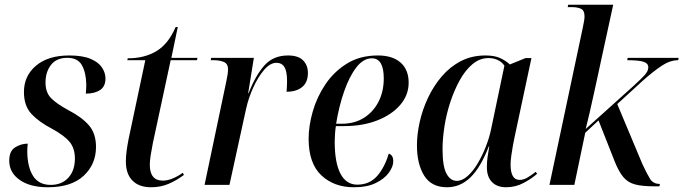

<svg xmlns="http://www.w3.org/2000/svg" viewBox="-20 -780 2883 810"><path d="M182 10Q107 10 63 -21Q19 -52 19 -102Q19 -143 44 -158.5Q69 -174 97 -174Q96 -165 95.5 -156.5Q95 -148 95 -140Q96 -74 120 -37Q144 0 194 0Q241 0 268.5 -30.5Q296 -61 296 -111Q296 -154 274 -181Q252 -208 199 -237Q145 -265 113 -299Q81 -333 81 -392Q81 -460 132 -503Q183 -546 272 -546Q328 -546 361.5 -532Q395 -518 410 -495.5Q425 -473 425 -449Q425 -415 402 -400Q379 -385 342 -385Q343 -395 343.5 -404.5Q344 -414 344 -423Q343 -474 325.5 -505Q308 -536 264 -536Q218 -536 195 -506Q172 -476 172 -432Q172 -390 195.5 -366Q219 -342 269 -315Q325 -286 355 -251.5Q385 -217 385 -160Q385 -87 333 -38.5Q281 10 182 10Z M617 10Q567 10 539 -18Q511 -46 511 -99Q511 -119 514 -142Q517 -165 522 -191L593 -526H517L519 -534Q589 -534 639.5 -564Q690 -594 721 -666H730L703 -536H813L811 -526H700L625 -177Q619 -147 615.5 -124Q612 -101 612 -85Q612 -18 667 -18Q687 -18 709.5 -27.5Q732 -37 751 -51L756 -42Q725 -19 691.5 -4.5Q658 10 617 10Z M935 -438Q942 -469 942 -488Q942 -511 924.5 -518.5Q907 -526 881 -526H869L871 -536H1051L1027 -387H1029Q1058 -462 1095.5 -504Q1133 -546 1195 -546Q1238 -546 1258.5 -525.5Q1279 -505 1279 -472Q1279 -433 1255 -413Q1231 -393 1189 -393Q1190 -406 1190.5 -417Q1191 -428 1191 -438Q1191 -479 1180 -497Q1169 -515 1146 -515Q1120 -515 1094.5 -485.5Q1069 -456 1048.5 -411Q1028 -366 1018 -320L948 0H843Z M1473 10Q1389 10 1335.5 -40.5Q1282 -91 1282 -195Q1282 -249 1299.5 -310Q1317 -371 1353 -424.5Q1389 -478 1444 -512Q1499 -546 1574 -546Q1636 -546 1670 -516Q1704 -486 1704 -431Q1704 -379 1668.5 -337.5Q1633 -296 1571.5 -272Q1510 -248 1432 -248H1397Q1395 -237 1393.5 -217.5Q1392 -198 1392 -184Q1392 -93 1416.5 -47Q1441 -1 1487 -1Q1539 -1 1571 -37.5Q1603 -74 1620 -132Q1629 -129 1634 -121.5Q1639 -114 1639 -99Q1639 -77 1620.5 -51.5Q1602 -26 1565.5 -8Q1529 10 1473 10ZM1422 -258Q1476 -258 1515.5 -283Q1555 -308 1577 -351Q1599 -394 1599 -449Q1599 -534 1549 -534Q1513 -534 1483.5 -496Q1454 -458 1432 -395Q1410 -332 1398 -258Z M1866 10Q1800 10 1769.5 -39Q1739 -88 1739 -167Q1739 -213 1750.5 -265Q1762 -317 1785.5 -367Q1809 -417 1843.5 -457.5Q1878 -498 1924 -522Q1970 -546 2028 -546Q2066 -546 2090 -535Q2114 -524 2131 -508L2197 -535H2222L2151 -202Q2148 -189 2144 -167Q2140 -145 2137 -123Q2134 -101 2134 -86Q2134 -21 2172 -21Q2188 -21 2204.5 -30.5Q2221 -40 2240 -55L2246 -47Q2224 -27 2189.5 -8.5Q2155 10 2115 10Q2077 10 2055.5 -12Q2034 -34 2034 -75Q2034 -98 2037 -118Q2040 -138 2044 -162H2042Q2008 -74 1965 -32Q1922 10 1866 10ZM1907 -17Q1930 -17 1953 -37.5Q1976 -58 1995.5 -91Q2015 -124 2030 -162.5Q2045 -201 2052 -236L2108 -503Q2097 -519 2079.5 -527Q2062 -535 2041 -535Q2004 -535 1973.5 -509.5Q1943 -484 1919.5 -441.5Q1896 -399 1879.5 -348.5Q1863 -298 1855 -246.5Q1847 -195 1847 -151Q1847 -78 1863.5 -47.5Q1880 -17 1907 -17Z M2738 6Q2689 6 2659 -2Q2629 -10 2610 -32.5Q2591 -55 2574 -97L2505 -272L2449 -220L2403 0H2298L2439 -665Q2446 -697 2446 -711Q2446 -736 2431 -743Q2416 -750 2391 -750H2375L2377 -760H2567L2518 -535Q2512 -507 2503.5 -467.5Q2495 -428 2485.5 -385Q2476 -342 2467 -302.5Q2458 -263 2451 -236L2651 -416Q2684 -446 2699.5 -463Q2715 -480 2715 -496Q2715 -513 2694.5 -519.5Q2674 -526 2626 -526L2628 -536H2843L2841 -526Q2807 -526 2771.5 -502.5Q2736 -479 2690 -438L2584 -341L2690 -88Q2710 -45 2723 -24.5Q2736 -4 2764 -4L2762 6Z"/></svg>

Font: Noto Serif Display SemiCondensed Medium
Style: Italic
Weight: 500
Width: 4
Italic angle: -12°
Designer: Monotype Design Team
Foundry: Monotype Imaging Inc.
Version: Version 2.009